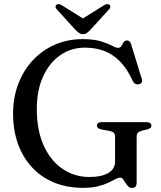

<svg xmlns="http://www.w3.org/2000/svg" viewBox="-20 -909 796 947"><path d="M654 -10.5Q654 5 648.2 11.5Q642.5 18 631 18Q620 18 612.5 10.2Q605 2.5 599 -7.5Q593 -17.5 587 -25.2Q581 -33 573 -33Q563 -33 548.8 -25.2Q534.5 -17.5 513.8 -7.5Q493 2.5 462.8 10Q432.5 17.5 390 17.5Q309.5 17.5 245.5 -9.2Q181.5 -36 136.8 -85Q92 -134 68.2 -200.8Q44.5 -267.5 44.5 -348Q44.5 -428 70.2 -495.2Q96 -562.5 142.2 -612Q188.5 -661.5 251.2 -688.8Q314 -716 387.5 -716Q443 -716 477.8 -705.2Q512.5 -694.5 532 -683.8Q551.5 -673 561.5 -673Q573.5 -673 578.8 -682.2Q584 -691.5 589.5 -700.5Q595 -709.5 607 -709.5Q614 -709.5 618.8 -705Q623.5 -700.5 627 -690L679.5 -519Q683 -509.5 678.2 -502Q673.5 -494.5 663.5 -493Q654.5 -491.5 647.2 -495.5Q640 -499.5 635.5 -508.5Q607.5 -569.5 572 -605.8Q536.5 -642 493.5 -658Q450.5 -674 399 -674Q330.5 -674 277 -636.8Q223.5 -599.5 192.5 -531.5Q161.5 -463.5 161.5 -372Q161.5 -265.5 196 -190.2Q230.5 -115 289.2 -75.5Q348 -36 422 -36Q451 -36 474.2 -41Q497.5 -46 513.8 -55.5Q530 -65 538.8 -79Q547.5 -93 547.5 -110.5V-235.5Q547.5 -248 541.2 -254.2Q535 -260.5 516.5 -264L480 -270.5Q469 -273 463.5 -277.8Q458 -282.5 458 -289.5Q458 -297.5 464.2 -302Q470.5 -306.5 483 -306.5H701.5Q714.5 -306.5 720.5 -302Q726.5 -297.5 726.5 -289.5Q726.5 -282.5 722.2 -278.5Q718 -274.5 707.5 -271L684 -265.5Q667.5 -261 660.8 -254.8Q654 -248.5 654 -235.5ZM409 -805.5 285 -883Q268.5 -893 258.5 -885.5Q254.5 -882 254 -876Q253.5 -870 260 -863L353 -761Q362.5 -751.5 370.5 -746Q378.5 -740.5 389.5 -740.5Q400.5 -740.5 408 -746Q415.5 -751.5 425 -761L518 -863Q524.5 -870 524.2 -876Q524 -882 520 -885.5Q510 -893 493 -883L369 -805.5Z"/></svg>

Font: Fraunces 16pt
Style: Regular
Weight: 400
Version: Version 1.000;[b76b70a41]